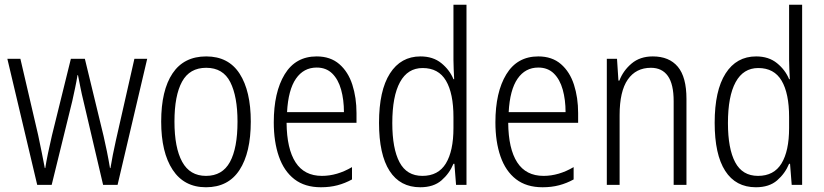

<svg xmlns="http://www.w3.org/2000/svg" viewBox="-20 -780 3477 810"><path d="M332 -354Q325 -382 319.5 -410Q314 -438 309 -463H307Q303 -438 297 -409.5Q291 -381 285 -354L198 0H137L11 -532H66L141 -210Q149 -172 156 -137.5Q163 -103 169 -71H171Q175 -97 182.5 -133.5Q190 -170 199 -208L279 -532H338L417 -206Q424 -176 431 -141.5Q438 -107 444 -71H446Q451 -100 456 -126.5Q461 -153 469 -188L547 -532H601L476 0H415Z M1038 -267Q1038 -136 990.5 -63Q943 10 849 10Q757 10 708.5 -63.5Q660 -137 660 -267Q660 -399 708 -470.5Q756 -542 850 -542Q944 -542 991 -469Q1038 -396 1038 -267ZM716 -267Q716 -157 748.5 -97.5Q781 -38 849 -38Q918 -38 950 -96.5Q982 -155 982 -267Q982 -373 951.5 -433.5Q921 -494 850 -494Q780 -494 748 -435.5Q716 -377 716 -267Z M1316 -542Q1374 -542 1411.5 -509.5Q1449 -477 1466.5 -422.5Q1484 -368 1484 -303V-262H1189Q1190 -152 1227 -95Q1264 -38 1338 -38Q1402 -38 1465 -75V-23Q1436 -7 1404 1.5Q1372 10 1334 10Q1266 10 1222 -24Q1178 -58 1156.5 -120Q1135 -182 1135 -264Q1135 -391 1181 -466.5Q1227 -542 1316 -542ZM1316 -495Q1261 -495 1228.5 -448Q1196 -401 1191 -307H1431Q1431 -359 1419 -402Q1407 -445 1381.5 -470Q1356 -495 1316 -495Z M1753 10Q1668 10 1623.5 -59Q1579 -128 1579 -262Q1579 -398 1625 -470Q1671 -542 1754 -542Q1807 -542 1842 -513.5Q1877 -485 1893 -446H1896Q1895 -468 1894 -488.5Q1893 -509 1893 -527V-760H1948V0H1904L1897 -89H1893Q1876 -48 1842.5 -19Q1809 10 1753 10ZM1762 -38Q1829 -38 1861 -90.5Q1893 -143 1893 -240V-286Q1893 -386 1861.5 -439.5Q1830 -493 1763 -493Q1700 -493 1667.5 -433.5Q1635 -374 1635 -261Q1635 -153 1665.5 -95.5Q1696 -38 1762 -38Z M2251 -542Q2309 -542 2346.5 -509.5Q2384 -477 2401.5 -422.5Q2419 -368 2419 -303V-262H2124Q2125 -152 2162 -95Q2199 -38 2273 -38Q2337 -38 2400 -75V-23Q2371 -7 2339 1.5Q2307 10 2269 10Q2201 10 2157 -24Q2113 -58 2091.5 -120Q2070 -182 2070 -264Q2070 -391 2116 -466.5Q2162 -542 2251 -542ZM2251 -495Q2196 -495 2163.5 -448Q2131 -401 2126 -307H2366Q2366 -359 2354 -402Q2342 -445 2316.5 -470Q2291 -495 2251 -495Z M2734 -542Q2803 -542 2839.5 -498.5Q2876 -455 2876 -363V0H2822V-353Q2822 -425 2797.5 -459.5Q2773 -494 2726 -494Q2663 -494 2628.5 -444.5Q2594 -395 2594 -294V0H2540V-532H2583L2589 -440H2593Q2609 -482 2644.5 -512Q2680 -542 2734 -542Z M3169 10Q3084 10 3039.5 -59Q2995 -128 2995 -262Q2995 -398 3041 -470Q3087 -542 3170 -542Q3223 -542 3258 -513.5Q3293 -485 3309 -446H3312Q3311 -468 3310 -488.5Q3309 -509 3309 -527V-760H3364V0H3320L3313 -89H3309Q3292 -48 3258.5 -19Q3225 10 3169 10ZM3178 -38Q3245 -38 3277 -90.5Q3309 -143 3309 -240V-286Q3309 -386 3277.5 -439.5Q3246 -493 3179 -493Q3116 -493 3083.5 -433.5Q3051 -374 3051 -261Q3051 -153 3081.5 -95.5Q3112 -38 3178 -38Z"/></svg>

Font: Noto Sans Lao Looped Condensed Light
Style: Regular
Weight: 300
Width: 3
Designer: Mark Frömberg, Ben Mitchell
Foundry: The Fontpad Ltd
Version: Version 1.002; ttfautohint (v1.8.4.7-5d5b)